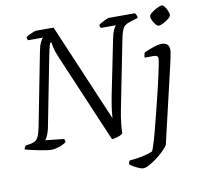

<svg xmlns="http://www.w3.org/2000/svg" viewBox="-104 -824 1180 1126"><g transform="rotate(-10 486.5 -261.0)"><path d="M149 0Q141 0 120 -3Q99 -6 73.5 -11Q48 -16 26 -21Q4 -26 -8 -30Q-4 -44 5 -52L33 -56Q48 -59 59.5 -65Q71 -71 80 -90Q89 -109 97 -149L181 -580Q187 -613 196.5 -632.5Q206 -652 213 -657H124Q122 -660 120 -665Q118 -670 118 -676Q125 -682 138 -688.5Q151 -695 163.5 -699.5Q176 -704 182 -704H284L532 -121Q534 -150 538 -179.5Q542 -209 550 -251L616 -577Q622 -609 631 -629Q640 -649 647 -654H557Q555 -656 553 -661Q551 -666 551 -673Q557 -678 570.5 -685.5Q584 -693 596.5 -698.5Q609 -704 614 -704H769Q772 -700 776 -692Q780 -684 779 -674L733 -660Q714 -654 702.5 -645.5Q691 -637 684 -619.5Q677 -602 670 -568L590 -165Q580 -113 576.5 -78Q573 -43 573 -22Q558 -11 540 -6Q522 -1 508 0L284 -526Q268 -563 263 -585.5Q258 -608 257 -620H250Q246 -612 243 -601.5Q240 -591 233 -559L148 -124Q142 -100 134.5 -84Q127 -68 121 -62L231 -50Q233 -48 235 -41.5Q237 -35 236 -30Q217 -16 190.5 -8Q164 0 149 0ZM659 200Q650 200 634.5 193.5Q619 187 603.5 178Q588 169 581 162Q583 147 588 141Q628 138 664 130.5Q700 123 727 111Q732 101 742 69.5Q752 38 763.5 -6Q775 -50 787.5 -99.5Q800 -149 811 -195Q818 -221 826 -256Q834 -291 841.5 -325Q849 -359 854 -384.5Q859 -410 859 -419Q859 -430 852 -434Q845 -438 834 -438H779Q779 -444 781 -453.5Q783 -463 786 -468Q812 -480 841.5 -490Q871 -500 891 -500Q936 -500 936 -456Q936 -449 932.5 -430Q929 -411 924 -388L813 87Q808 97 790 116Q772 135 747.5 154Q723 173 699 186.5Q675 200 659 200ZM894 -608Q886 -608 876.5 -619Q867 -630 860 -644.5Q853 -659 853 -669Q853 -679 869 -691.5Q885 -704 903.5 -713Q922 -722 931 -722Q939 -722 947.5 -710.5Q956 -699 962.5 -684.5Q969 -670 969 -660Q969 -650 954.5 -638Q940 -626 922 -617Q904 -608 894 -608Z"/></g></svg>

Font: Texturina Extralight
Style: Italic
Weight: 200
Italic angle: -11°
Designer: Guillermo Torres Carreño
Foundry: Omnibus-Type
Version: Version 1.002; ttfautohint (v1.8.3)